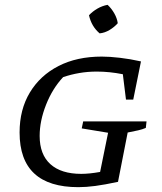

<svg xmlns="http://www.w3.org/2000/svg" viewBox="-20 -767 669 794"><path d="M304 7Q61 7 61 -219Q61 -314 103.5 -384.5Q146 -455 222 -494Q298 -533 401 -533Q433 -533 476 -528Q519 -523 563 -513L531 -355H501L488 -460Q433 -471 380 -471Q343 -471 308 -465Q273 -459 241 -448Q197 -401 170.5 -334Q144 -267 144 -205Q144 -128 188.5 -88Q233 -48 316 -48Q350 -48 394 -56L427 -218L318 -236L324 -265H586L583 -238Q569 -232 551.5 -228Q534 -224 508 -219L468 -15Q412 -3 374 2Q336 7 304 7ZM425 -747Q441 -732 452.5 -712Q464 -692 467 -671Q453 -655 433 -643Q413 -631 392 -629Q358 -658 348 -704Q363 -720 383 -731.5Q403 -743 425 -747Z"/></svg>

Font: Piazzolla SC
Style: Italic
Weight: 400
Italic angle: -11.3°
Designer: Juan Pablo del Peral
Foundry: Huerta Tipografica
Version: Version 1.330